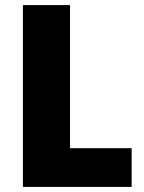

<svg xmlns="http://www.w3.org/2000/svg" viewBox="-20 -734 566 754"><path d="M70 0V-714H255V-152H497V0Z"/></svg>

Font: Noto Sans Malayalam SemiCondensed Black
Style: Regular
Weight: 900
Width: 4
Designer: Jelle Bosma - Monotype Design Team
Foundry: Monotype Imaging Inc.
Version: Version 2.104; ttfautohint (v1.8.4.7-5d5b)